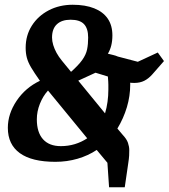

<svg xmlns="http://www.w3.org/2000/svg" viewBox="-20 -670 710 808"><path d="M439 118 432 15 387 -39Q351 -15 306.5 -2Q262 11 213 11Q114 11 63.5 -25.5Q13 -62 13 -132Q13 -191 50 -246Q87 -301 148 -330Q124 -364 111 -386Q98 -408 93 -427Q88 -446 88 -469Q88 -521 114 -562Q140 -603 185 -626.5Q230 -650 286 -650Q339 -650 376.5 -635Q414 -620 433.5 -591.5Q453 -563 453 -521Q453 -475 434 -444Q446 -441 456.5 -438.5Q467 -436 476 -432L560 -410L644 -449L670 -413L621 -357Q605 -339 587 -330Q569 -321 545 -321Q538 -321 531.5 -321.5Q525 -322 517.5 -323.5Q510 -325 498 -328L526 -362Q527 -351 527.5 -338Q528 -325 528 -314Q528 -266 514 -219Q500 -172 474 -129L496 -103Q513 -85 518.5 -69Q524 -53 524 -38Q524 -27 523.5 -15.5Q523 -4 519 22L505 118ZM236 -55Q267 -55 295 -63.5Q323 -72 347 -88L182 -289Q161 -266 148 -233.5Q135 -201 135 -168Q135 -113 161 -84Q187 -55 236 -55ZM422 -193Q429 -216 432.5 -241.5Q436 -267 436 -293Q436 -302 436 -313Q436 -324 434 -348L382 -364L306 -329L276 -365Q310 -395 326 -417.5Q342 -440 346.5 -462Q351 -484 351 -512Q351 -550 333.5 -568.5Q316 -587 277 -587Q240 -587 219.5 -568Q199 -549 199 -512Q199 -497 204 -480.5Q209 -464 218 -447.5Q227 -431 241 -414Z"/></svg>

Font: Faustina
Style: Bold Italic
Weight: 700
Italic angle: -8°
Designer: Alfonso Garcia
Foundry: http://www.omnibus-type.com
Version: Version 1.200